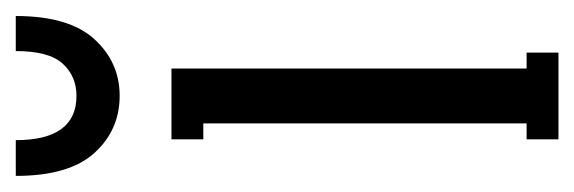

<svg xmlns="http://www.w3.org/2000/svg" viewBox="-269 -461 721 241"><g transform="rotate(-90 91.5 -340.5)"><path d="M91.8 -550.8Q48.8 -550.8 20 -582.5Q-8.8 -614.3 -8.8 -681.2H36.1Q36.1 -605 91.8 -605Q116.2 -605 132.1 -622.3Q147.9 -639.6 147.9 -681.2H191.9Q191.9 -614.3 162.8 -582.5Q133.8 -550.8 91.8 -550.8ZM146 0H37.1V-40H57.1V-445.8H37.1V-485.8H126V-40H146Z"/></g></svg>

Font: Margherita
Style: Regular
Weight: 400
Designer: James Puckett
Foundry: Dunwich Type Founders
Version: Version 1.008;hotconv 1.0.109;makeotfexe 2.5.65596